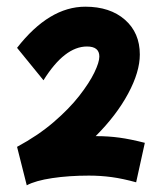

<svg xmlns="http://www.w3.org/2000/svg" viewBox="-20 -888 480 574"><path d="M60 -334 31 -449Q94 -483 140.5 -523Q187 -563 217 -601.5Q247 -640 262 -671Q277 -702 277 -719Q277 -749 240 -749Q173 -749 110 -648L31 -745Q127 -868 235 -868Q309 -868 353.5 -829Q398 -790 398 -725Q398 -673 363 -608Q328 -543 266 -481H269Q304 -481 337 -476.5Q370 -472 413 -461L387 -343Q347 -354 314 -358.5Q281 -363 246 -363Q186 -363 136 -355.5Q86 -348 60 -334Z"/></svg>

Font: Mochiy Pop One
Style: Regular
Weight: 400
Designer: FONTDASU
Foundry: FONTDASU / Google Inc. / Adobe
Version: Version 2.000